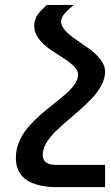

<svg xmlns="http://www.w3.org/2000/svg" viewBox="-20 -565 451 786"><path d="M410.2 109.9V201.2H216.8Q44.9 201.2 44.9 81.1Q44.9 46.4 59.1 13.7Q73.2 -19 95.7 -44.9Q118.2 -70.8 145.3 -94.7Q172.4 -118.7 199.5 -139.6Q226.6 -160.6 249 -180.2Q271.5 -199.7 285.6 -220.2Q299.8 -240.7 299.8 -259.8Q299.8 -277.3 281.2 -295.2Q262.7 -313 236.3 -329.3Q210 -345.7 183.6 -363.8Q157.2 -381.8 138.7 -406.5Q120.1 -431.2 120.1 -459Q120.1 -465.3 120.8 -471.4Q121.6 -477.5 123.8 -483.2Q126 -488.8 127.4 -492.9Q128.9 -497.1 133.1 -502.9Q137.2 -508.8 138.9 -511.5Q140.6 -514.2 146.5 -520.3Q152.3 -526.4 154.3 -528.1Q156.2 -529.8 163.3 -536.6Q170.4 -543.5 171.9 -544.9H282.2Q280.8 -543.5 273.9 -537.6Q267.1 -531.7 264.6 -529.5Q262.2 -527.3 256.3 -522Q250.5 -516.6 247.8 -513.4Q245.1 -510.3 241 -504.9Q236.8 -499.5 234.9 -495.4Q232.9 -491.2 231.4 -486.1Q230 -481 230 -476.1Q230 -458 248.5 -438.5Q267.1 -418.9 293.7 -401.1Q320.3 -383.3 346.7 -364.3Q373 -345.2 391.6 -321Q410.2 -296.9 410.2 -272Q410.2 -245.1 396 -217.5Q381.8 -189.9 359.4 -165.8Q336.9 -141.6 309.8 -117.7Q282.7 -93.8 255.4 -70.6Q228 -47.4 205.6 -25.1Q183.1 -2.9 168.9 21.5Q154.8 45.9 154.8 68.8Q154.8 107.9 204.1 109.9Z"/></svg>

Font: Telcell.Market Med
Style: Regular
Weight: 500
Designer: Rasmus Andersson, Sedrak Mkrtchyan
Version: Version 3.019;git-0a5106e0b